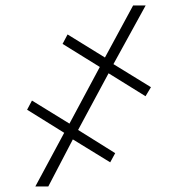

<svg xmlns="http://www.w3.org/2000/svg" viewBox="-20 -675 619 695"><path d="M262.7 -204.6 397 -120.6 378.9 -87.4 243.7 -170.4 154.8 0H107.9L212.4 -194.3L78.1 -277.8L95.7 -311L231.4 -227.5L341.3 -432.6L206.5 -516.1L224.6 -550.3L359.9 -466.8L461.9 -655.3H507.3L390.6 -442.9L526.4 -359.4L506.8 -326.7L373 -409.7Z"/></svg>

Font: Robert Sans Thin
Style: Regular
Weight: 100
Designer: Christian Robertson (extended by Adam Twardoch)
Foundry: Google
Version: Version 12.135;April 2, 2019;FontCreator 11.5.0.2425 64-bit;